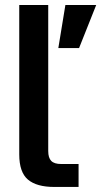

<svg xmlns="http://www.w3.org/2000/svg" viewBox="-20 -740 401 760"><path d="M56.2 -720.2H170.9V-142.1Q170.9 -115.2 182.9 -103Q194.8 -90.8 222.2 -90.8H291V0H194.8Q125 0 90.6 -29.1Q56.2 -58.1 56.2 -128.9ZM210.9 -549.8 238.8 -720.2H360.8L293 -549.8Z"/></svg>

Font: Aspekta 550
Style: Regular
Weight: 550
Designer: Ivo Dolenc
Version: Version 2.000